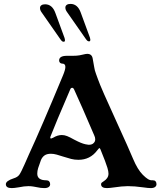

<svg xmlns="http://www.w3.org/2000/svg" viewBox="-20 -954 832 984"><path d="M10 -10Q10 -27 50 -40Q70 -46 79 -58.5Q88 -71 106 -112L128 -162Q190 -296 303 -568Q315 -597 315 -611Q315 -628 299 -628Q292 -628 287.5 -632.5Q283 -637 283 -644Q283 -668 323 -668H353Q374 -668 387.5 -670.5Q401 -673 404 -674Q420 -678 427 -678Q451 -678 455 -654L463 -609Q465 -594 472 -575.5Q479 -557 482 -548Q496 -507 580 -324Q640 -193 662 -140Q685 -85 712 -58Q727 -43 738.5 -36Q750 -29 762 -30H764Q773 -30 777.5 -24.5Q782 -19 782 -10Q782 -1 774.5 4.5Q767 10 752 10Q740 10 712 6Q670 0 635 0Q607 0 560 7Q552 8 544 9Q536 10 528 10Q498 10 498 -10Q498 -15 501.5 -18Q505 -21 513.5 -26.5Q522 -32 528 -40Q536 -50 536 -64Q536 -76 530.5 -94Q525 -112 518 -130L495 -188Q492 -195 490 -195Q487 -195 478 -183Q442 -135 382 -135Q362 -135 344.5 -139.5Q327 -144 302 -152Q287 -157 271 -161.5Q255 -166 241 -166Q221 -166 209 -158Q197 -150 190 -134Q180 -107 175.5 -92.5Q171 -78 171 -64Q171 -30 217 -30Q227 -30 232 -24.5Q237 -19 237 -10Q237 -1 229.5 4.5Q222 10 207 10Q189 10 167 5Q163 4 150.5 2Q138 0 126 0Q104 0 76 6Q52 10 40 10Q10 10 10 -10ZM242 -244Q244 -244 252 -248Q275 -262 297 -262Q310 -262 324 -256.5Q338 -251 361 -238L379 -229Q408 -215 428 -213L435 -212Q453 -212 461 -222Q468 -229 468 -240Q468 -250 463 -260Q432 -333 402.5 -400Q373 -467 360 -495Q356 -504 350 -504Q343 -504 340 -496Q262 -315 239 -255Q235 -244 242 -244ZM290 -752 193 -891Q185 -902 185 -913Q185 -922 192 -927Q199 -932 211 -932Q248 -932 264 -887L311 -759Q313 -751 313 -749Q313 -740 307 -740Q302 -740 298.5 -742.5Q295 -745 290 -752ZM315 -915Q315 -924 322 -929Q329 -934 341 -934Q378 -934 394 -889L441 -761Q443 -753 443 -751Q443 -742 437 -742Q432 -742 428.5 -744.5Q425 -747 420 -754L323 -893Q315 -904 315 -915Z"/></svg>

Font: Raigarh Medium
Style: Regular
Weight: 500
Designer: jaikishan Patel
Foundry: MagicType
Version: Version 1.000